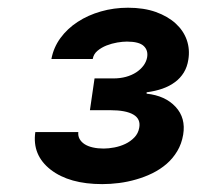

<svg xmlns="http://www.w3.org/2000/svg" viewBox="-20 -825 499 487"><path d="M69.6 -490.1H178.6Q177.6 -480.5 181.8 -472.7Q186.1 -464.8 194.6 -459.3Q203.1 -453.8 215.6 -451Q228 -448.2 242.9 -448.2Q255.3 -448.2 270.1 -451Q284.8 -453.8 297.9 -460Q311.1 -466.3 320.8 -476.4Q330.6 -486.5 333.1 -500.7Q337.4 -523.1 318.4 -534.3Q299.4 -545.5 259.6 -545.5H208.1L219.8 -626.1H267.8Q284.8 -626.1 299.5 -630.1Q314.3 -634.2 325.5 -641.5Q336.6 -648.8 343.8 -658.4Q350.9 -668 353 -678.6Q356.5 -697.1 344.6 -708.3Q332.7 -719.5 301.8 -719.5Q291.5 -719.5 277.5 -717.2Q263.5 -714.8 250.4 -709.7Q237.2 -704.5 227.3 -696.2Q217.3 -687.9 215.2 -675.4H110.4Q115.8 -704.5 133.3 -728.5Q150.9 -752.5 177 -769.5Q203.1 -786.6 236 -796Q268.8 -805.4 304.7 -805.4Q344.8 -805.4 375.2 -794.6Q405.5 -783.7 425.4 -765.6Q445.3 -747.5 453.7 -723.7Q462 -699.9 457.7 -673.7Q454.9 -655.2 446.2 -641Q437.5 -626.8 423.8 -616.7Q410.2 -606.5 392 -600.1Q373.9 -593.8 351.9 -590.9V-587.4Q399.1 -582.4 425.4 -554Q451.7 -525.6 444.6 -483.3Q440.7 -460.2 429.7 -441.8Q418.7 -423.3 402.7 -409.4Q386.7 -395.6 367 -385.8Q347.3 -376.1 325.6 -369.9Q304 -363.6 282 -360.8Q259.9 -358 239.3 -358Q155.9 -358 108.7 -394.5Q61.1 -431.5 69.6 -490.1Z"/></svg>

Font: Inter P
Style: Bold Italic
Weight: 700
Italic angle: 9.39999°
Designer: Rasmus Andersson
Foundry: rsms
Version: Version 3.018;git-588b23468